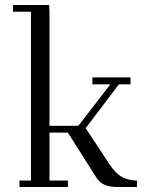

<svg xmlns="http://www.w3.org/2000/svg" viewBox="-20 -749 589 769"><path d="M32.2 -702.1V-729H176.8L178.2 -702.1V-245.1H293.9L421.9 -411.1H350.1V-439H502.9V-411.1H456.1L323.2 -235.8L418 -91.8Q443.4 -53.7 469.2 -39.8Q495.1 -25.9 528.8 -25.9V0H449.2Q420.4 0 399.7 -8.5Q378.9 -17.1 363.8 -41L252 -217.8H178.2V-25.9H252V0H58.1V-25.9H104V-702.1Z"/></svg>

Font: Dehuti Alt
Style: Book
Weight: 400
Version: Version 1.2